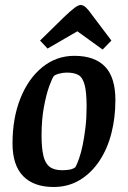

<svg xmlns="http://www.w3.org/2000/svg" viewBox="-20 -736 512 767"><path d="M194 11Q115 11 72.5 -32.5Q30 -76 30 -163Q30 -264 61.5 -343Q93 -422 149 -467.5Q205 -513 277 -513Q358 -513 399.5 -470Q441 -427 441 -336Q441 -266 425 -203.5Q409 -141 377 -93Q345 -45 299 -17Q253 11 194 11ZM228 -56Q245 -56 258.5 -58.5Q272 -61 281 -68Q288 -80 296 -103Q304 -126 310.5 -157.5Q317 -189 321.5 -227.5Q326 -266 326 -310Q326 -368 318 -397.5Q310 -427 293 -436.5Q276 -446 247 -446Q233 -446 217 -442Q201 -438 195 -432Q189 -425 177 -392.5Q165 -360 155.5 -309Q146 -258 146 -195Q146 -146 153 -115Q160 -84 178 -70Q196 -56 228 -56ZM390 -538 289 -611 170 -542 140 -574 235 -667Q262 -693 277.5 -704.5Q293 -716 302 -716Q313 -716 324 -705.5Q335 -695 351 -672L425 -574Z"/></svg>

Font: Faustina Light SemiBold
Style: Italic
Weight: 600
Italic angle: -8°
Version: Version 1.200